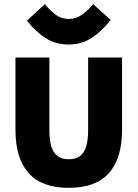

<svg xmlns="http://www.w3.org/2000/svg" viewBox="-20 -907 669 934"><path d="M314.5 6.8Q183.6 6.8 119.4 -64.9Q55.2 -136.7 55.2 -275.4V-627H220.2V-273.9Q220.2 -225.1 230 -193.6Q239.7 -162.1 260.7 -147.2Q281.7 -132.3 314.5 -132.3Q347.7 -132.3 368.4 -147.2Q389.2 -162.1 398.9 -193.6Q408.7 -225.1 408.7 -273.9V-627H573.7V-275.4Q573.7 -136.7 509.8 -64.9Q445.8 6.8 314.5 6.8ZM314.5 -690.4Q252.4 -690.4 204.6 -720Q156.7 -749.5 110.8 -806.2L198.2 -886.7Q218.3 -861.3 247.6 -838.1Q276.9 -814.9 314.5 -814.9Q352.1 -814.9 382.6 -838.1Q413.1 -861.3 433.1 -886.7L518.6 -809.6Q472.7 -752.9 424.6 -721.7Q376.5 -690.4 314.5 -690.4Z"/></svg>

Font: Anaheim ExtraBold
Style: Regular
Weight: 800
Version: Version 2.001